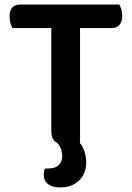

<svg xmlns="http://www.w3.org/2000/svg" viewBox="-20 -627 579 842"><path d="M331 -2Q323 1 306.5 3.5Q290 6 273 6Q236 6 220.5 -7.5Q205 -21 205 -53V-504H35Q30 -512 26 -525Q22 -538 22 -554Q22 -581 34 -594Q46 -607 67 -607H503Q508 -600 512 -586.5Q516 -573 516 -558Q516 -532 504 -518Q492 -504 471 -504H331ZM228 -3 298 -27Q331 -7 344.5 22Q358 51 358 85Q358 134 327 164.5Q296 195 243 195Q210 195 191 180.5Q172 166 172 139Q172 123 177 112H189Q223 112 238 96.5Q253 81 253 57Q253 43 247.5 26.5Q242 10 228 -3Z"/></svg>

Font: Baloo Bhaijaan 2 SemiBold
Style: Regular
Weight: 600
Designer: Sanskriti Dholi, Noopur Datye and Ek Type
Foundry: Ek Type
Version: Version 1.700